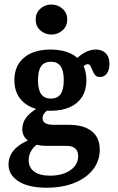

<svg xmlns="http://www.w3.org/2000/svg" viewBox="-20 -651 530 863"><path d="M18.3 88.3Q18.3 50.5 44 22Q69.7 -6.4 120.7 -26L153 -5.6Q132.5 6.6 120.7 26.3Q108.9 46 108.9 68.7Q108.9 102.4 134.1 120.5Q159.3 138.7 205.4 138.7Q242 138.7 270.8 127.5Q299.5 116.3 315.4 96.5Q331.3 76.7 331.3 51Q331.3 28.1 318.4 16.4Q305.5 4.7 278.1 4.7H189.3Q139.9 4.7 110 -15.8Q80.1 -36.2 80.1 -70.7Q80.1 -98.1 96.7 -121.1Q113.4 -144.1 149.2 -165.5L197.9 -158.6Q184.2 -149.3 177.8 -139.8Q171.4 -130.3 171.4 -119.1Q171.4 -104.5 184.1 -97.2Q196.9 -89.9 221.6 -89.9H288.8Q356.6 -89.9 392.5 -61.1Q428.4 -32.3 428.4 21.6Q428.4 71.8 398.3 110.7Q368.1 149.5 314.1 171.1Q260.2 192.7 189.9 192.7Q107.1 192.7 62.7 163.7Q18.3 134.7 18.3 88.3ZM44.6 -290.7Q44.6 -355.3 87.9 -391.8Q131.2 -428.3 207.8 -428.3Q257.9 -428.3 294.1 -412.1Q330.3 -395.9 349.3 -365Q368.4 -334.1 368.4 -290.7Q368.4 -247.4 349.3 -216.5Q330.3 -185.6 294.1 -169.3Q257.9 -153.1 207.8 -153.1Q131.2 -153.1 87.9 -189.6Q44.6 -226.1 44.6 -290.7ZM266.6 -290.7Q266.6 -333.1 252.4 -353.3Q238.2 -373.5 208.6 -373.5Q179.1 -373.5 164.9 -353.3Q150.7 -333.1 150.7 -290.7Q150.7 -248.3 164.9 -228.1Q179.1 -207.9 208.6 -207.9Q238.2 -207.9 252.4 -228.1Q266.6 -248.3 266.6 -290.7ZM393.7 -339Q388.8 -351.2 384.9 -356.9Q381 -362.5 372.8 -362.5Q368.3 -362.5 362.7 -358.7Q357 -354.8 350.6 -347.9Q344.2 -340.9 338.6 -332L314.7 -376.4Q334.6 -400.2 359.7 -414.3Q384.8 -428.3 411.1 -428.3Q439.1 -428.3 455.5 -411.4Q472 -394.5 472 -364.3Q472 -337.3 460.5 -321.2Q448.9 -305 430 -305Q414.7 -305 407.6 -313.4Q400.6 -321.8 393.7 -339ZM140.4 -563.2Q140.4 -593.4 161.4 -612Q182.4 -630.6 211.1 -630.6Q239.8 -630.6 261 -611.7Q282.2 -592.9 282.2 -563.2Q282.2 -533.4 261 -514.6Q239.8 -495.7 211.1 -495.7Q182.4 -495.7 161.4 -514.4Q140.4 -533 140.4 -563.2Z"/></svg>

Font: Playfair Micro SmCond SmLight
Style: Regular
Weight: 360
Width: 4
Designer: Claus Eggers Sørensen
Foundry: Claus Eggers Sørensen
Version: Version 2.100;Glyphs 3.2 (3219)